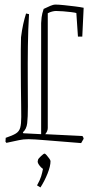

<svg xmlns="http://www.w3.org/2000/svg" viewBox="-20 -621 409 840"><path d="M107 -559Q103 -494 102 -418.5Q101 -343 101.5 -273Q102 -203 102 -154Q102 -108 99 -82Q96 -56 80 -42L82 -38L160 -34V-520Q160 -528 162 -545Q164 -562 171 -582Q187 -590 200.5 -595.5Q214 -601 221 -601Q236 -601 260 -598.5Q284 -596 308 -593Q332 -590 346 -587L340 -461H321L314 -564Q308 -566 291.5 -568Q275 -570 256.5 -571.5Q238 -573 225 -573Q218 -573 208 -570.5Q198 -568 189 -563V-61Q189 -54 186 -47Q183 -40 178 -34L340 -26Q345 -22 346 -14L335 5Q232 -3 179.5 -7.5Q127 -12 105 -12Q82 -12 64 -8Q46 -4 8 4L4 -1L5 -18Q35 -28 49.5 -37Q64 -46 68.5 -62.5Q73 -79 73 -109Q73 -129 72.5 -164.5Q72 -200 71.5 -242.5Q71 -285 71 -327Q71 -369 71 -404Q71 -439 72 -458Q76 -490 81.5 -515Q87 -540 94 -562ZM157 199 142 190Q155 167 160 150.5Q165 134 168 118Q159 112 151.5 101.5Q144 91 145 84L147 76Q148 73 159.5 62Q171 51 175 51Q178 51 184 58Q190 65 195.5 72.5Q201 80 201 84Q201 106 188 138.5Q175 171 157 199Z"/></svg>

Font: Grenze Gotisch Thin
Style: Regular
Weight: 100
Designer: Renata Polastri
Foundry: Omnibus-Type
Version: Version 1.001